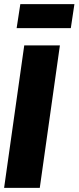

<svg xmlns="http://www.w3.org/2000/svg" viewBox="-21 -916 383 936"><path d="M324.2 -778.8H60.1L78.1 -896H341.8ZM271 -694.8 172.9 0H-1L97.2 -694.8Z"/></svg>

Font: Fira Sans Compressed ExtraBold
Style: Italic
Weight: 800
Width: 3
Italic angle: -8°
Designer: Carrois Corporate & Edenspiekermann AG
Foundry: Carrois Corporate GbR & Edenspiekermann AG
Version: Version 4.203;PS 004.203;hotconv 1.0.88;makeotf.lib2.5.64775